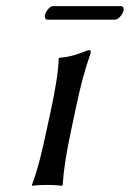

<svg xmlns="http://www.w3.org/2000/svg" viewBox="-20 -602 423 625"><path d="M144 -235 132 -180C116 -105 104 -54 84 0V3C84 3 99 0 134 0C168 0 181 3 181 3L184 0C188 -57 196 -104 212 -180L227 -251C243 -326 254 -368 275 -429C277 -436 274 -439 268 -439C241 -429 215 -417 174 -414L171 -411C170 -368 160 -310 144 -235ZM354 -538C366 -538 380 -556 382 -568C384 -574 382 -582 373 -582H152C142 -582 129 -565 126 -553C125 -546 127 -538 135 -538Z"/></svg>

Font: Libertinus Sans
Style: Italic
Weight: 400
Italic angle: -12°
Designer: Philipp H. Poll, Khaled Hosny
Foundry: Caleb Maclennan
Version: Version 7.050;RELEASE